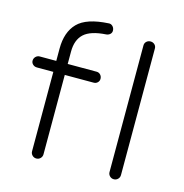

<svg xmlns="http://www.w3.org/2000/svg" viewBox="-93 -681 746 778"><g transform="rotate(15 279.5 -291.5)"><path d="M272 -346H151V-13Q151 -3 144 4Q137 11 127 11Q117 11 110 4Q103 -3 103 -13V-346H34Q24 -346 17 -352.5Q10 -359 10 -368Q10 -378 17 -385Q24 -392 34 -392H103V-444Q103 -513 140 -551Q177 -589 269 -594Q278 -595 285 -588.5Q292 -582 293 -572Q294 -562 287.5 -555.5Q281 -549 271 -548Q206 -544 178.5 -518.5Q151 -493 151 -444V-392H272Q282 -392 288.5 -385Q295 -378 295 -368Q295 -359 288.5 -352.5Q282 -346 272 -346ZM428 -13V-544Q428 -554 435 -560.5Q442 -567 452 -567Q462 -567 469 -560.5Q476 -554 476 -544V-13Q476 -3 469 4Q462 11 452 11Q442 11 435 4Q428 -3 428 -13Z"/></g></svg>

Font: Hoogli
Style: Regular
Weight: 400
Designer: Anand Singh Naorem
Foundry: Brand New Type
Version: Version 1.00 b007